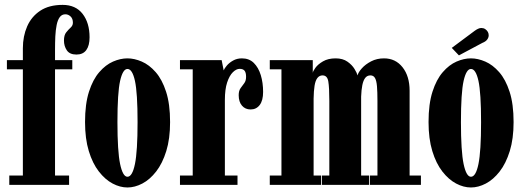

<svg xmlns="http://www.w3.org/2000/svg" viewBox="-20 -776 2204 806"><path d="M19 0V-39H76V-485H9V-523.5H76V-573.5Q76 -624 94 -665.2Q112 -706.5 149 -731Q186 -755.5 243 -755.5Q297.5 -755.5 326.8 -717.8Q356 -680 356 -619.5Q356 -584.5 342.2 -565.8Q328.5 -547 301 -547Q272.5 -547 260.5 -564.8Q248.5 -582.5 248.5 -606Q248.5 -628.5 258 -640.2Q267.5 -652 276.8 -660.5Q286 -669 286 -680.5Q286 -698 276.2 -707Q266.5 -716 254.5 -716Q239.5 -716 230.8 -704Q222 -692 217.8 -671Q213.5 -650 212.2 -623.2Q211 -596.5 211 -567V-523.5H283.5V-485H211V-39H270V0Z M515 11Q484 11 452.8 -5.5Q421.5 -22 395 -56Q368.5 -90 352.8 -141.8Q337 -193.5 337 -263.5Q337 -339.5 353.5 -391Q370 -442.5 396.8 -473.2Q423.5 -504 454.5 -517.5Q485.5 -531 515 -531Q544 -531 575.2 -517.5Q606.5 -504 633.5 -473.2Q660.5 -442.5 677.2 -391Q694 -339.5 694 -263.5Q694 -193.5 678 -141.8Q662 -90 635.5 -56Q609 -22 577.5 -5.5Q546 11 515 11ZM515 -34Q535.5 -34 546.5 -87.5Q557.5 -141 557.5 -263.5Q557.5 -386.5 546.5 -436.5Q535.5 -486.5 515 -486.5Q495.5 -486.5 484.2 -436.5Q473 -386.5 473 -263.5Q473 -141 484.2 -87.5Q495.5 -34 515 -34Z M735.5 0V-39H789V-485H735.5V-523.5H910.5L919 -480.5Q922 -488.5 932 -500.5Q942 -512.5 958.5 -521.8Q975 -531 995.5 -531Q1026 -531 1045.5 -511.8Q1065 -492.5 1074.8 -460.5Q1084.5 -428.5 1084.5 -390Q1084.5 -354 1070.2 -335.2Q1056 -316.5 1032 -316.5Q1009.5 -316.5 995.8 -332.5Q982 -348.5 982 -376.5Q982 -395 990 -406Q998 -417 1005.5 -427Q1013 -437 1013 -453.5Q1013 -471 1006.8 -479Q1000.5 -487 986 -487Q972 -487 957.5 -472.8Q943 -458.5 933.5 -429.8Q924 -401 924 -356.5V-39H977V0Z M1112.5 0V-39H1161.5V-485H1112.5V-523.5H1293V-469.5Q1293 -476 1303.8 -491Q1314.5 -506 1336 -518.5Q1357.5 -531 1389 -531Q1419 -531 1438.5 -517.2Q1458 -503.5 1468.2 -486.5Q1478.5 -469.5 1481 -459.5Q1484 -472.5 1499 -489.2Q1514 -506 1538 -518.5Q1562 -531 1592 -531Q1640.5 -531 1670 -493.5Q1699.5 -456 1699.5 -395V-39H1747V0H1532.5V-39H1564.5V-352.5Q1564.5 -390.5 1562.5 -414Q1560.5 -437.5 1554.2 -448.5Q1548 -459.5 1535 -459.5Q1521.5 -459.5 1513.2 -449Q1505 -438.5 1501 -418.5Q1497 -398.5 1496 -370.5V-39H1529V0H1331.5V-39H1362.5V-352.5Q1362.5 -409 1358.2 -434.2Q1354 -459.5 1334 -459.5Q1321 -459.5 1312.5 -448.8Q1304 -438 1300.5 -416Q1297 -394 1296.5 -362V-39H1328V0Z M1957 11Q1926 11 1894.8 -5.5Q1863.5 -22 1837 -56Q1810.5 -90 1794.8 -141.8Q1779 -193.5 1779 -263.5Q1779 -339.5 1795.5 -391Q1812 -442.5 1838.8 -473.2Q1865.5 -504 1896.5 -517.5Q1927.5 -531 1957 -531Q1986 -531 2017.2 -517.5Q2048.5 -504 2075.5 -473.2Q2102.5 -442.5 2119.2 -391Q2136 -339.5 2136 -263.5Q2136 -193.5 2120 -141.8Q2104 -90 2077.5 -56Q2051 -22 2019.5 -5.5Q1988 11 1957 11ZM1957 -34Q1977.5 -34 1988.5 -87.5Q1999.5 -141 1999.5 -263.5Q1999.5 -386.5 1988.5 -436.5Q1977.5 -486.5 1957 -486.5Q1937.5 -486.5 1926.2 -436.5Q1915 -386.5 1915 -263.5Q1915 -141 1926.2 -87.5Q1937.5 -34 1957 -34ZM1906.5 -543.5 1876.5 -575 1972.5 -646.5Q1980 -652 1987 -655.2Q1994 -658.5 2000.5 -658.5Q2010 -658.5 2017 -653.8Q2024 -649 2028 -642Q2031.5 -635.5 2031.5 -628Q2031.5 -618.5 2025.2 -610Q2019 -601.5 2005 -596Z"/></svg>

Font: Imbue Thin 10pt ExtraBold
Style: Regular
Weight: 800
Version: Version 1.102